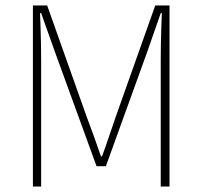

<svg xmlns="http://www.w3.org/2000/svg" viewBox="-20 -680 738 700"><path d="M100 0V-660H152L294 -260Q308 -223 321.5 -185.5Q335 -148 348 -110H352Q366 -148 378.5 -185.5Q391 -223 404 -260L546 -660H598V0H566V-460Q566 -486 566.5 -515.5Q567 -545 568 -575Q569 -605 570 -632H566L515 -486L366 -74H332L182 -486L130 -632H126Q127 -605 128 -575Q129 -545 129.5 -515.5Q130 -486 130 -460V0Z"/></svg>

Font: SourceSans3VF
Style: Regular
Weight: 200
Designer: Paul D. Hunt
Foundry: Adobe
Version: Version 3.052;hotconv 1.1.0;makeotfexe 2.6.0